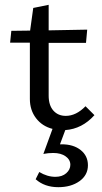

<svg xmlns="http://www.w3.org/2000/svg" viewBox="-20 -533 422 797"><path d="M372 -55Q321 2 251 7L229 66H236Q285 66 315 90Q345 114 345 153Q345 194 310 219Q275 244 222 244Q165 244 128 211L143 181Q176 201 210 201Q238 201 255 186Q272 171 272 151Q272 130 252.5 116Q233 102 201 102Q180 102 160 106L198 2Q155 -9 129.5 -42.5Q104 -76 104 -122V-356H22L27 -405L105 -406L118 -500L182 -513V-407L342 -410L337 -355H182V-136Q182 -96 201.5 -74Q221 -52 253 -52Q296 -52 335 -92Z"/></svg>

Font: EauTestText Medium
Style: Regular
Weight: 500
Designer: Christian Thalmann (Catharsis Fonts)
Version: Version 0.001;PS 000.001;hotconv 1.0.88;makeotf.lib2.5.64775